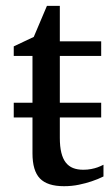

<svg xmlns="http://www.w3.org/2000/svg" viewBox="-20 -623 380 655"><path d="M333 -21Q314.5 -11.7 292.5 -4.4Q273.9 2 249.5 7.1Q225.1 12.2 198.2 12.2Q141.6 12.2 116.2 -14.2Q90.8 -40.5 90.8 -100.1V-222.2H26.9V-272.5H90.8V-432.1H26.9V-464.8L95.2 -497.1L140.1 -603H184.1V-481.9H325.2V-432.1H184.1V-272.5H325.2V-222.2H184.1V-152.8Q184.1 -123 189.2 -102.3Q194.3 -81.5 204.3 -68.6Q214.4 -55.7 229.2 -49.8Q244.1 -43.9 264.2 -43.9Q278.8 -43.9 291.3 -46.4Q303.7 -48.8 313 -52.2Q323.7 -56.2 333 -61Z"/></svg>

Font: Charis SIL Eur
Style: Regular
Weight: 400
Foundry: SIL International
Version: Version 5.000